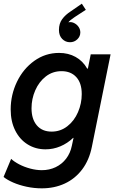

<svg xmlns="http://www.w3.org/2000/svg" viewBox="-22 -819 639 1053"><path d="M-2.4 151.4 39.1 52.2Q55.7 67.9 83.3 82.3Q110.8 96.7 143.8 105.5Q176.8 114.3 207.5 114.3Q248.5 114.3 283 97.9Q317.4 81.5 340.6 51.3Q363.8 21 372.1 -20L381.3 -63H379.4Q347.7 -32.7 308.8 -16.4Q270 0 227.5 0Q173.3 0 129.9 -26.9Q86.4 -53.7 61.5 -103.3Q36.6 -152.8 36.6 -218.8Q36.6 -298.8 71 -370.4Q105.5 -441.9 166.3 -485.4Q227.1 -528.8 302.2 -528.8Q353 -528.8 392.8 -506.6Q432.6 -484.4 456.1 -442.9H460L475.6 -521H584.5L481.9 -14.2Q467.3 59.1 428.5 110.4Q389.6 161.6 333 187.7Q276.4 213.9 207 213.9Q165 213.9 124 205.1Q83 196.3 50 181.9Q17.1 167.5 -2.4 151.4ZM426.3 -303.2Q426.3 -363.3 396.5 -396Q366.7 -428.7 315.4 -428.7Q266.6 -428.7 229.2 -399.7Q191.9 -370.6 171.4 -323.7Q150.9 -276.9 150.9 -225.1Q150.9 -166 179.9 -131.6Q209 -97.2 261.2 -97.2Q309.6 -97.2 347.4 -126.7Q385.3 -156.2 405.8 -203.9Q426.3 -251.5 426.3 -303.2ZM448.7 -765.1 393.1 -729 383.8 -722.7Q361.8 -708 353 -696.8Q358.9 -697.8 362.8 -697.8Q376 -697.8 388.9 -690.2Q401.9 -682.6 410.2 -669.7Q418.5 -656.7 418.5 -641.1Q418.5 -619.1 401.9 -603.3Q385.3 -587.4 361.8 -587.4Q336.9 -587.4 319.1 -605.5Q301.3 -623.5 301.3 -654.8Q301.3 -689.9 319.1 -714.1Q336.9 -738.3 366.7 -757.3L426.8 -798.8Z"/></svg>

Font: Reddit Sans Fudge SmBold Italic
Style: Regular
Weight: 600
Italic angle: -11.25°
Designer: Stephen Hutchings
Version: Version 1.013